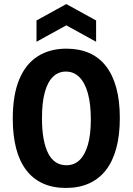

<svg xmlns="http://www.w3.org/2000/svg" viewBox="-20 -913 654 947"><path d="M305 14Q240 14 191 -8.5Q142 -31 109 -74.5Q76 -118 59.5 -181.5Q43 -245 43 -328Q43 -445 75 -521.5Q107 -598 166.5 -635.5Q226 -673 307 -673Q371 -673 420 -651.5Q469 -630 502.5 -587Q536 -544 553.5 -480Q571 -416 571 -331Q571 -246 553.5 -181.5Q536 -117 502 -73.5Q468 -30 418.5 -8Q369 14 305 14ZM307 -98Q346 -98 372.5 -123.5Q399 -149 413.5 -199Q428 -249 428 -324Q428 -400 413.5 -452.5Q399 -505 371.5 -532.5Q344 -560 305 -560Q268 -560 241.5 -534.5Q215 -509 201 -458Q187 -407 187 -330Q187 -272 195 -228.5Q203 -185 218 -156Q233 -127 255.5 -112.5Q278 -98 307 -98ZM160 -707V-812L307 -893L454 -812V-707L307 -788Z"/></svg>

Font: Bricolage Grotesque 24pt SemiCondensed
Style: Bold
Weight: 700
Width: 4
Designer: Mathieu Triay
Foundry: Atelier Triay
Version: Version 1.001;gftools[0.9.33.dev8+g029e19f]